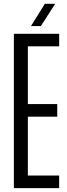

<svg xmlns="http://www.w3.org/2000/svg" viewBox="-20 -975 349 995"><path d="M51.9 0V-800H286.6V-734.8H124.4V-435.6H276.6V-370.4H124.4V-65.2H286.6V0ZM140.5 -840 212.5 -955.2H266L191.8 -840Z"/></svg>

Font: Big Shoulders Thin
Style: Regular
Weight: 100
Designer: Patric King
Foundry: XO Type Co
Version: Version 2.002